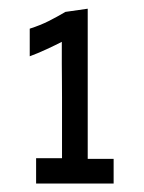

<svg xmlns="http://www.w3.org/2000/svg" viewBox="-20 -734 338 452"><path d="M65 -302V-361.5H126V-504Q126 -526 125.8 -545.2Q125.5 -564.5 125.5 -584V-635.5Q109 -627 89 -617.8Q69 -608.5 50 -601.5V-666.5Q75 -674.5 94.8 -684.5Q114.5 -694.5 134 -706L186.5 -713.5V-360H247.5V-302Z"/></svg>

Font: Mooli
Style: Regular
Weight: 400
Designer: Vernon Adams
Foundry: Vernon Adams
Version: Version 1.000; ttfautohint (v1.8.4.7-5d5b);gftools[0.9.33]